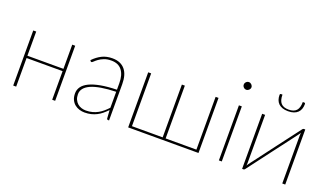

<svg xmlns="http://www.w3.org/2000/svg" viewBox="-69 -1157 2749 1615"><g transform="rotate(20 1305.5 -349.0)"><path d="M463.5 -493V0H437V-256H114.5V0H88V-493H114.5V-276.5H437V-493Z M920 -247Q769 -242 696.8 -209.5Q624.5 -177 624.5 -118Q624.5 -90.5 633.8 -70.5Q643 -50.5 658.2 -37.2Q673.5 -24 693 -17.8Q712.5 -11.5 733 -11.5Q765 -11.5 791.5 -18.8Q818 -26 840.5 -38.5Q863 -51 882.5 -68Q902 -85 920 -104ZM625 -423Q662 -461 702.5 -481Q743 -501 795 -501Q833.5 -501 862 -488.8Q890.5 -476.5 909.2 -453.5Q928 -430.5 937 -397.8Q946 -365 946 -324V0H937Q927 0 925.5 -10.5L920.5 -83.5Q900 -62.5 879.5 -45.5Q859 -28.5 836 -16.8Q813 -5 786.5 1.5Q760 8 728 8Q704.5 8 681.5 1Q658.5 -6 640 -21Q621.5 -36 610.2 -59.8Q599 -83.5 599 -117Q599 -149.5 617.8 -176Q636.5 -202.5 676 -221.8Q715.5 -241 776 -252.2Q836.5 -263.5 920 -265.5V-324Q920 -398 888 -439Q856 -480 793 -480Q755.5 -480 728.5 -469.2Q701.5 -458.5 683.5 -445.2Q665.5 -432 654.8 -421.2Q644 -410.5 638.5 -410.5Q633.5 -410.5 629.5 -416Z M1746.5 -493V0H1117V-493H1143.5V-20.5H1418.5V-493H1445V-20.5H1720.5V-493Z M1955 -493V0H1929V-493ZM1976.5 -671Q1976.5 -664 1973.5 -658Q1970.5 -652 1965.8 -647.2Q1961 -642.5 1954.8 -639.8Q1948.5 -637 1942 -637Q1928 -637 1917.8 -647.2Q1907.5 -657.5 1907.5 -671Q1907.5 -685 1917.8 -695.2Q1928 -705.5 1942 -705.5Q1948.5 -705.5 1954.8 -702.8Q1961 -700 1965.8 -695.2Q1970.5 -690.5 1973.5 -684.2Q1976.5 -678 1976.5 -671Z M2523 -493V0H2496.5V-430.5Q2496.5 -442.5 2498 -454.5Q2495 -449 2492.2 -444.8Q2489.5 -440.5 2487 -437Q2486 -436 2471.8 -417Q2457.5 -398 2434.5 -367.5Q2411.5 -337 2382.2 -298.5Q2353 -260 2322.5 -220Q2251 -126 2161.5 -7Q2159.5 -4.5 2156.8 -2.2Q2154 0 2151 0H2137V-493H2163.5V-62.5Q2163.5 -50.5 2162 -38.5Q2165 -44 2167.8 -48.2Q2170.5 -52.5 2173 -56Q2173.5 -57 2188 -76Q2202.5 -95 2225.5 -125.2Q2248.5 -155.5 2277.5 -194.2Q2306.5 -233 2337 -273Q2408.5 -367 2498.5 -486Q2500.5 -488.5 2503.5 -490.8Q2506.5 -493 2509 -493ZM2333.5 -602Q2380.5 -602 2402.5 -626.5Q2424.5 -651 2424.5 -703H2438.5Q2442 -703 2444.5 -700.2Q2447 -697.5 2447 -692Q2447 -668.5 2440.2 -649.2Q2433.5 -630 2419.5 -616.2Q2405.5 -602.5 2384 -595Q2362.5 -587.5 2333.5 -587.5Q2304 -587.5 2282.8 -595Q2261.5 -602.5 2247.5 -616.2Q2233.5 -630 2226.8 -649.2Q2220 -668.5 2220 -692Q2220 -697.5 2222.5 -700.2Q2225 -703 2228.5 -703H2242.5Q2242.5 -651 2264.5 -626.5Q2286.5 -602 2333.5 -602Z"/></g></svg>

Font: Lato ExtraLight
Style: Regular
Weight: 275
Designer: Lukasz Dziedzic with Adam Twardoch and Botio Nikoltchev
Foundry: tyPoland Lukasz Dziedzic
Version: Version 2.015; 2015-08-06; http://www.latofonts.com/